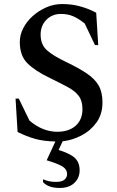

<svg xmlns="http://www.w3.org/2000/svg" viewBox="-20 -690 581 950"><path d="M275 240Q219 240 193 211V198H196Q222 210 257 210Q286 210 299 199Q312 188 312 171Q312 149 291 135Q270 121 211 103L254 10Q196 9 153.5 -3Q111 -15 67 -37L57 -202H73L126 -93Q161 -64 195 -51Q229 -38 263 -38Q321 -38 354.5 -68Q388 -98 388 -150Q388 -191 369.5 -215.5Q351 -240 314.5 -259.5Q278 -279 225 -305Q154 -339 116 -376.5Q78 -414 78 -482Q78 -518 95.5 -551.5Q113 -585 143 -611.5Q173 -638 210 -654Q247 -670 287 -670Q334 -670 375 -659Q416 -648 456 -627L466 -467H450L399 -574Q367 -599 341 -610Q315 -621 281 -621Q238 -621 209.5 -592Q181 -563 181 -519Q181 -470 211.5 -442Q242 -414 310 -382Q370 -353 409.5 -326.5Q449 -300 468 -267Q487 -234 487 -183Q487 -125 457.5 -84Q428 -43 382.5 -19.5Q337 4 290 9L270 52Q328 70 351 92Q374 114 374 153Q374 190 348 215Q322 240 275 240Z"/></svg>

Font: Spectral SC Medium
Style: Regular
Weight: 500
Designer: Jean-Baptiste Levee
Foundry: Production Type
Version: Version 2.001